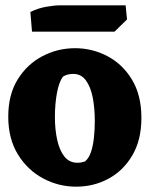

<svg xmlns="http://www.w3.org/2000/svg" viewBox="-20 -681 567 721"><path d="M266 20Q200 20 141.8 -11.1Q83.5 -42.2 47.2 -101.2Q11 -160.2 11 -242.8Q11 -325.8 46.6 -383Q82.2 -440.2 139.4 -470.1Q196.5 -500 261.8 -500Q326.8 -500 383.8 -469.9Q440.8 -439.8 475.9 -381.5Q511 -323.2 511 -238.2Q511 -155.2 476.9 -97.5Q442.8 -39.8 387.2 -9.9Q331.8 20 266 20ZM271 -69.8Q284.2 -69.8 298.8 -74.5Q313.2 -86 321.2 -109Q329.2 -132 332.6 -162.9Q336 -193.8 336 -226.5Q336 -275.5 328.1 -315.4Q320.2 -355.2 302.4 -379.4Q284.5 -403.5 255.2 -403.5Q244.2 -403.5 233.6 -400.8Q223 -398 216 -392.8Q201.2 -372.2 193.8 -331.6Q186.2 -291 186.2 -241Q186.2 -194.2 194.9 -155.2Q203.5 -116.2 222 -93Q240.5 -69.8 271 -69.8ZM100.2 -562 94 -636Q123 -650.2 153.5 -655.6Q184 -661 207 -661H451.7L457 -608L410 -562Z"/></svg>

Font: Eczar
Style: Regular
Weight: 400
Designer: Vaibhav Singh
Foundry: Rosetta Type Foundry
Version: Version 2.000